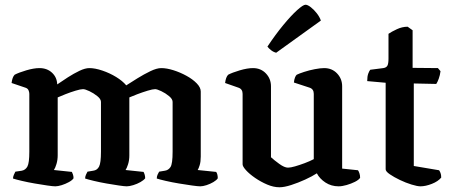

<svg xmlns="http://www.w3.org/2000/svg" viewBox="-20 -788 1909 812"><path d="M214 0Q204 0 180 -3.5Q156 -7 127 -12Q98 -17 72.5 -23Q47 -29 35 -33Q35 -40 38.5 -48.5Q42 -57 45 -62L72 -66Q88 -69 96 -84Q104 -99 104 -146V-391Q104 -399 100.5 -406.5Q97 -414 88 -417L29 -437Q32 -462 42 -472Q59 -481 91 -490.5Q123 -500 147 -500Q179 -500 200 -480.5Q221 -461 222 -431Q242 -445 267 -461Q292 -477 316 -488.5Q340 -500 358 -500Q382 -500 413 -489.5Q444 -479 471 -462.5Q498 -446 514 -427Q534 -440 561.5 -457Q589 -474 616 -487Q643 -500 662 -500Q685 -500 713.5 -491Q742 -482 768.5 -467.5Q795 -453 812 -435.5Q829 -418 829 -401V-126Q829 -104 824.5 -89.5Q820 -75 816 -69L894 -61Q897 -58 899 -50.5Q901 -43 901 -34Q896 -26 882.5 -18Q869 -10 853.5 -5Q838 0 827 0Q817 0 792 -3.5Q767 -7 737 -12Q707 -17 681 -23Q655 -29 643 -33Q643 -42 646.5 -49.5Q650 -57 653 -62L677 -66Q692 -68 701 -81.5Q710 -95 710 -146V-357Q710 -369 695 -381.5Q680 -394 662 -402.5Q644 -411 636 -411Q626 -411 604.5 -404.5Q583 -398 560.5 -389.5Q538 -381 527 -376V-131Q527 -110 521.5 -93Q516 -76 511 -69L587 -61Q589 -58 591.5 -50.5Q594 -43 594 -34Q588 -26 574 -18Q560 -10 543.5 -5Q527 0 516 0Q507 0 483 -3.5Q459 -7 430.5 -12Q402 -17 377 -23Q352 -29 340 -33Q340 -41 343.5 -49Q347 -57 350 -62L374 -66Q391 -68 399 -83.5Q407 -99 407 -146V-357Q407 -369 391.5 -381.5Q376 -394 358 -402.5Q340 -411 331 -411Q321 -411 299.5 -404.5Q278 -398 256.5 -389.5Q235 -381 224 -376V-131Q224 -112 219 -95Q214 -78 208 -69L284 -61Q286 -57 288.5 -50Q291 -43 291 -34Q286 -26 271.5 -18Q257 -10 241 -5Q225 0 214 0Z M1162 4Q1137 4 1110 -7.5Q1083 -19 1059 -35.5Q1035 -52 1020.5 -68Q1006 -84 1006 -93V-391Q1006 -411 989 -417L932 -437Q935 -462 945 -472Q962 -481 994 -490.5Q1026 -500 1050 -500Q1083 -500 1104.5 -477.5Q1126 -455 1126 -423V-123Q1139 -111 1161 -95Q1183 -79 1198 -79Q1209 -79 1228 -84.5Q1247 -90 1268.5 -98Q1290 -106 1307 -115V-391Q1307 -411 1290 -417L1223 -439Q1224 -451 1227.5 -460Q1231 -469 1235 -472Q1245 -477 1266.5 -484Q1288 -491 1311.5 -495.5Q1335 -500 1351 -500Q1384 -500 1405.5 -477.5Q1427 -455 1427 -423V-75L1494 -68Q1497 -64 1500 -55.5Q1503 -47 1503 -36Q1497 -27 1481 -19Q1465 -11 1446 -5.5Q1427 0 1412 0Q1381 0 1356.5 -16Q1332 -32 1320 -55Q1300 -42 1270.5 -28.5Q1241 -15 1211.5 -5.5Q1182 4 1162 4ZM1148 -565Q1136 -568 1126 -576Q1116 -584 1111 -591Q1145 -642 1178 -682Q1211 -722 1236.5 -745Q1262 -768 1272 -768Q1281 -768 1294.5 -757.5Q1308 -747 1320 -731.5Q1332 -716 1337 -701Z M1758 0Q1745 0 1720.5 -7.5Q1696 -15 1671 -27Q1646 -39 1628.5 -51Q1611 -63 1611 -72V-438L1533 -445Q1533 -465 1537.5 -477Q1542 -489 1546 -493L1601 -500Q1614 -502 1618.5 -510.5Q1623 -519 1623 -540V-645Q1636 -654 1658.5 -664.5Q1681 -675 1704 -675L1725 -660V-501L1832 -500L1843 -487Q1841 -470 1835.5 -455Q1830 -440 1825 -433L1730 -435V-86L1837 -68Q1840 -64 1843 -56.5Q1846 -49 1846 -37Q1833 -21 1806.5 -10.5Q1780 0 1758 0Z"/></svg>

Font: Texturina SemiBold
Style: Regular
Weight: 600
Designer: Guillermo Torres Carreño
Foundry: Omnibus-Type
Version: Version 1.002; ttfautohint (v1.8.3)